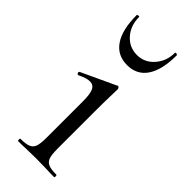

<svg xmlns="http://www.w3.org/2000/svg" viewBox="-210 -660 693 693"><g transform="rotate(45 136.0 -314.0)"><path d="M53 -12Q80 -12 93.5 -17.5Q107 -23 112 -37Q117 -51 117 -81V-268Q117 -304 109.5 -320Q102 -336 84 -336Q66 -336 39 -322H37Q33 -322 31.5 -327Q30 -332 34 -334L163 -394Q165 -396 167 -396Q170 -396 172.5 -393Q175 -390 175 -387Q175 -380 174 -347Q173 -314 173 -269V-81Q173 -51 178 -37Q183 -23 196 -17.5Q209 -12 236 -12Q239 -12 239 -6Q239 0 236 0Q213 0 199 -1L145 -2L91 -1Q77 0 53 0Q51 0 51 -6Q51 -12 53 -12ZM45 -626Q45 -582 71 -552.5Q97 -523 137 -523Q175 -523 201.5 -553Q228 -583 228 -626Q228 -628 232 -628Q234 -628 236.5 -626.5Q239 -625 239 -624Q239 -550 213 -511Q187 -472 137 -472Q87 -472 60.5 -511Q34 -550 34 -624Q34 -627 39.5 -627.5Q45 -628 45 -626Z"/></g></svg>

Font: Cormorant Garamond
Style: Regular
Weight: 400
Designer: Christian Thalmann (Catharsis Fonts)
Version: Version 3.000